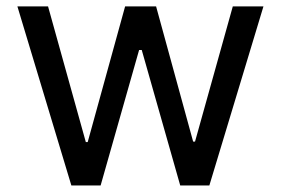

<svg xmlns="http://www.w3.org/2000/svg" viewBox="-20 -565 856 585"><path d="M197.4 0H286.6L403.8 -412.6H411.9L529.1 0H617.9L782.7 -545.5H689.3L574.2 -133.5H568.5L455.6 -545.5H361.2L247.2 -132.1H241.5L126.4 -545.5H33Z"/></svg>

Font: Margiela Sans Text
Style: Regular
Weight: 400
Designer: Stefan Endress, Andreas Faust
Version: Version 1.100;FEAKit 1.0